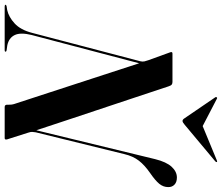

<svg xmlns="http://www.w3.org/2000/svg" viewBox="-122 -844 926 801"><g transform="rotate(90 340.5 -443.0)"><path d="M85.5 -112.5Q74 -66 85.8 -41.8Q97.5 -17.5 128.5 -11L149.5 -8Q155 -7 155 -3.5Q155 0 149.5 0H-33Q-40.5 0 -40.5 -3.5Q-40.5 -6.5 -34.5 -8L-18.5 -10.5Q10.5 -17 37.2 -41.5Q64 -66 76.5 -114L195 -565.5Q197.5 -575 195.5 -583.5Q193.5 -592 190.5 -600L157.5 -691Q154.5 -700 163 -700H281.5Q288 -700 292.2 -697Q296.5 -694 300 -683Q331.5 -588 355.8 -514.8Q380 -441.5 400.8 -379.8Q421.5 -318 441.2 -258.5Q461 -199 483 -132L603.5 -628Q615 -674.5 635.2 -696.5Q655.5 -718.5 680 -718.5Q699.5 -718.5 710 -708.2Q720.5 -698 720 -682Q720 -662 706.5 -645.2Q693 -628.5 661 -606.5Q628.5 -584 609.8 -559.8Q591 -535.5 582.5 -499.5L491.5 -129.5Q490 -120.5 489.8 -114.5Q489.5 -108.5 493 -98L521 -10Q523.5 0 515.5 0H385.5Q375 0 376.5 -14Q377 -29 373 -41Q352 -105 324.2 -190.5Q296.5 -276 265.2 -371.5Q234 -467 203.5 -561ZM460 -751Q450 -742 444 -742Q438 -742 432.5 -751L345.5 -878.5Q343 -883 346.5 -885.5Q348.5 -887.5 353 -884.5L465.5 -826L607 -884.5Q613.5 -887.5 615 -885.5Q617 -883 612.5 -878.5Z"/></g></svg>

Font: Fraunces 144pt S000 SemiBold
Style: Italic
Weight: 600
Italic angle: -16°
Version: Version 1.000; ttfautohint (v1.8.3)